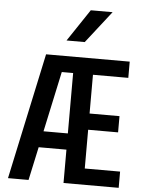

<svg xmlns="http://www.w3.org/2000/svg" viewBox="-62 -1013 785 1061"><g transform="rotate(5 330.0 -482.0)"><path d="M331 0H637V-90H441V-305H607V-395H441V-610H637V-700H173L23 0H137L177 -185H331ZM196 -275 268 -610H331V-275ZM279 -786H380L519 -964H398Z"/></g></svg>

Font: Uncut Plan8
Style: Regular
Weight: 400
Designer: Kasper Nordkvist
Foundry: UNCUT.wtf
Version: Version 1.002;Glyphs 3.1.2 (3151)